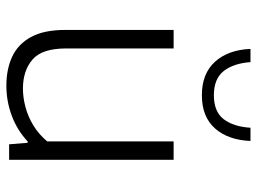

<svg xmlns="http://www.w3.org/2000/svg" viewBox="-126 -708 844 632"><g transform="rotate(90 296.0 -392.0)"><path d="M262 9Q208 9 166.8 -10Q125.5 -29 102 -71.8Q78.5 -114.5 78.5 -185V-541.5H139.5V-187.5Q139.5 -108 176.2 -76.8Q213 -45.5 271.5 -45.5Q301 -45.5 332.2 -53.8Q363.5 -62 392.8 -79.8Q422 -97.5 445.5 -125.5V-541.5H506V0H455L450 -61H445.5Q408.5 -26.5 361 -8.8Q313.5 9 262 9ZM293.5 -634.5Q222 -634.5 183 -678Q144 -721.5 141 -794.5H184.5Q188.5 -738.5 214 -706.2Q239.5 -674 293.5 -674Q347.5 -674 372.2 -706.2Q397 -738.5 400.5 -794.5H444Q441 -721 402.8 -677.8Q364.5 -634.5 293.5 -634.5Z"/></g></svg>

Font: Encode Sans SemiExpanded Light
Style: Regular
Weight: 300
Width: 6
Designer: Multiple Designers
Foundry: Impallari Type
Version: Version 3.002